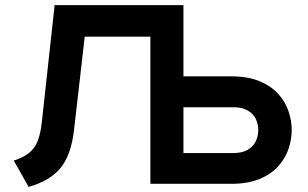

<svg xmlns="http://www.w3.org/2000/svg" viewBox="-20 -720 1206 752"><path d="M569 0V-576.5H221.5L241 -700H698.5V0ZM92 12 34 -91Q70 -102.5 92.5 -120Q115 -137.5 126.5 -165.2Q138 -193 143 -234.5L194 -700H326L270 -211.5Q259 -114.5 218 -63.2Q177 -12 92 12ZM569 0V-700H698.5V-421H885Q950.5 -421 996 -402.2Q1041.5 -383.5 1069.2 -352.8Q1097 -322 1109.8 -285Q1122.5 -248 1122.5 -210.5Q1122.5 -173 1109.8 -136Q1097 -99 1069.2 -68.2Q1041.5 -37.5 996 -18.8Q950.5 0 885 0ZM698.5 -120.5H893Q928 -120.5 949.8 -133Q971.5 -145.5 981.5 -166Q991.5 -186.5 991.5 -210.5Q991.5 -234.5 981.5 -254.8Q971.5 -275 949.8 -287.5Q928 -300 893 -300H698.5Z"/></svg>

Font: Undotted
Style: Bold
Weight: 700
Designer: Delve Withrington, Dave Bailey, Thomas Jockin
Foundry: Delve Fonts LLC
Version: Version 4.000